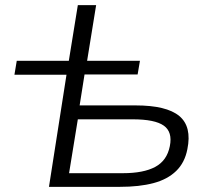

<svg xmlns="http://www.w3.org/2000/svg" viewBox="-20 -725 822 745"><path d="M170 0 238 -435H36L45 -489H247L282 -705H353L318 -489H523L514 -436H308L289 -316H506Q626 -316 675.5 -275Q725 -234 707 -146Q697 -94 663.5 -61.5Q630 -29 575.5 -14.5Q521 0 445 0ZM248 -53H457Q537 -53 582.5 -77.5Q628 -102 639 -158Q650 -213 615.5 -237.5Q581 -262 495 -262H282Z"/></svg>

Font: Nunito Sans 10pt Expanded Light
Style: Italic
Weight: 300
Width: 7
Italic angle: -9°
Designer: Vernon Adams
Foundry: Vernon Adams
Version: Version 3.101;gftools[0.9.27]